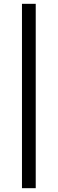

<svg xmlns="http://www.w3.org/2000/svg" viewBox="-20 -755 302 1005"><path d="M167 -735V230H95V-735Z"/></svg>

Font: Metropolitano
Style: Regular
Weight: 400
Designer: Fonts by Alex Slobzheninov & Chris M. Simpson / Changes by Cristiano Sobral
Foundry: Fonts by Alex Slobzheninov & Chris M. Simpson / Changes by Cristiano Sobral
Version: Version 1.00;August 30, 2020;FontCreator 13.0.0.2681 64-bit